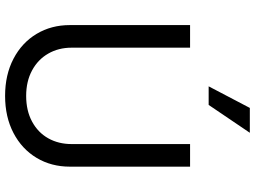

<svg xmlns="http://www.w3.org/2000/svg" viewBox="-142 -836 992 747"><g transform="rotate(90 353.5 -463.0)"><path d="M628.9 -707V-239.3Q628.9 -167 594.7 -109.9Q560.5 -52.7 498 -20Q435.5 12.7 353.5 12.7Q271.5 12.7 209 -20Q146.5 -52.7 112.3 -109.9Q78.1 -167 78.1 -239.3V-707H166V-246.1Q166 -195.3 189 -155.3Q211.9 -115.2 254.4 -92.3Q296.9 -69.3 353.5 -69.3Q411.1 -69.3 453.6 -92.3Q496.1 -115.2 518.6 -155.3Q541 -195.3 541 -246.1V-707ZM400.4 -939.5H497.1L388.7 -779.3H316.4Z"/></g></svg>

Font: Pretendard JP Variable
Style: Regular
Weight: 400
Designer: Base glyphs from Inter by Rasmus Andersson; Hangul glyphs from Noto Sans CJK(Source Han Sans) by Jang Soo-young and Kang
Foundry: Kil Hyung-jin
Version: Version 1.307;Glyphs 3.2 (3192)